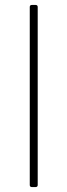

<svg xmlns="http://www.w3.org/2000/svg" viewBox="-20 -754 272 774"><path d="M124 0C129 0 132 -3 132 -8V-726C132 -731 129 -734 124 -734H108C103 -734 100 -731 100 -726V-8C100 -3 103 0 108 0Z"/></svg>

Font: LINE Seed Sans TH Thin
Style: Regular
Weight: 250
Designer: Dalton Maag Ltd | Thai characters by Cadson Demak Co.,Ltd.
Foundry: Dalton Maag Ltd
Version: Version 1.003